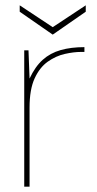

<svg xmlns="http://www.w3.org/2000/svg" viewBox="-20 -701 363 721"><path d="M71 0V-512H87L91 -406Q112 -451 140.5 -476.5Q169 -502 208 -513Q247 -524 297 -524V-506H284Q257 -506 223.5 -498.5Q190 -491 159.5 -469.5Q129 -448 110 -406.5Q91 -365 91 -297V0ZM178 -571 54 -657V-681L178 -599L302 -681V-657Z"/></svg>

Font: DM Sans 12pt Thin
Style: Regular
Weight: 250
Version: Version 4.004;gftools[0.9.30]